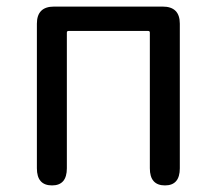

<svg xmlns="http://www.w3.org/2000/svg" viewBox="-20 -563 658 583"><path d="M138 0Q92 0 92 -52V-491Q92 -543 144 -543H474Q526 -543 526 -491V-52Q526 0 481 0Q435 0 435 -52V-464Q435 -469 430 -469H188Q183 -469 183 -464V-52Q183 0 138 0Z"/></svg>

Font: Resource Han Rounded JP
Style: Regular
Weight: 400
Designer: Cyano Hao (round all glyphs); Ryoko NISHIZUKA 西塚涼子 (kana, bopomofo & ideographs); Paul D. Hunt (Latin, Greek & Cyrillic)
Foundry: Cyano Hao
Version: 0.990